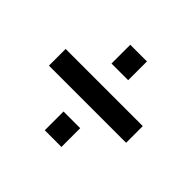

<svg xmlns="http://www.w3.org/2000/svg" viewBox="-110 -625 651 651"><g transform="rotate(45 215.0 -300.0)"><path d="M30 -260V-340H400V-260ZM175 -95V-185H255V-95ZM175 -415V-505H255V-415Z"/></g></svg>

Font: Cuprum
Style: Regular
Weight: 400
Designer: Jovanny Lemonad
Foundry: Jovanny Lemonad
Version: Version 3.000